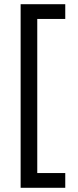

<svg xmlns="http://www.w3.org/2000/svg" viewBox="-20 -769 370 912"><path d="M78 123V-749H290V-679H157V53H290V123Z"/></svg>

Font: Cairo-CLs
Style: CLs-Regular
Weight: 400
Version: Version 3.130;gftools[0.9.24]